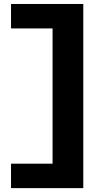

<svg xmlns="http://www.w3.org/2000/svg" viewBox="-20 -745 486 966"><path d="M35.5 201.5H399V-725H35.5V-602H244.5V78.5H35.5Z"/></svg>

Font: Anybody Expanded
Style: Bold
Weight: 700
Width: 7
Designer: Tyler Finck
Foundry: Etcetera Type Company
Version: Version 1.113;gftools[0.9.25]